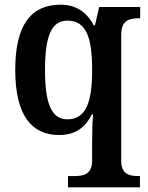

<svg xmlns="http://www.w3.org/2000/svg" viewBox="-20 -566 632 819"><path d="M270 233H577V185H572C531 185 497 177 497 120V-417C497 -479 531 -488 572 -488H578V-536H403L385 -458H380C352 -511 307 -546 239 -546C113 -546 45 -461 45 -268C45 -76 113 10 233 10C304 10 345 -25 372 -78H377C374 -49 373 8 373 44V118C373 177 338 185 297 185H270ZM267 -57C198 -57 172 -128 172 -267C172 -409 198 -478 267 -478C348 -478 373 -407 373 -267C373 -128 346 -57 267 -57Z"/></svg>

Font: Noto Serif Khmer SemiCondensed SemiBold
Style: Regular
Weight: 600
Width: 4
Designer: Danh Hong and the Monotype Design Team
Foundry: Monotype Imaging Inc.
Version: Version 2.004